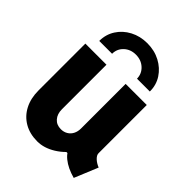

<svg xmlns="http://www.w3.org/2000/svg" viewBox="-215 -869 992 992"><g transform="rotate(45 281.0 -372.5)"><path d="M231.9 7.8Q176.8 7.8 136 -15.9Q95.2 -39.6 72.8 -82.5Q50.3 -125.5 50.3 -183.1V-525.4H204.6V-199.7Q204.6 -165.5 223.1 -144.3Q241.7 -123 273.4 -123Q294.4 -123 310.5 -132.6Q326.7 -142.1 335.7 -159.4Q344.7 -176.8 344.7 -199.7V-525.4H499V-172.9Q499 -159.2 513.9 -144.8Q528.8 -130.4 551.8 -121.1L498.5 7.8Q442.9 -7.3 408.2 -35.4Q373.5 -63.5 373 -95.2L403.8 -60.1H341.3L412.6 -104.5Q379.4 -53.2 330.1 -22.7Q280.8 7.8 231.9 7.8ZM275.4 -753.4Q328.1 -753.4 370.1 -731.2Q412.1 -709 436.8 -671.1Q461.4 -633.3 460.9 -585.9H367.2Q366.7 -621.6 340.6 -645.8Q314.5 -669.9 275.4 -669.9Q236.8 -669.9 210.9 -645.8Q185.1 -621.6 185.1 -585.9H91.3Q91.3 -633.3 115.5 -671.1Q139.6 -709 181.6 -731.2Q223.6 -753.4 275.4 -753.4Z"/></g></svg>

Font: Reddit Mono ExtraBold
Style: Regular
Weight: 800
Monospace: yes
Designer: Stephen Hutchings
Foundry: Reddit
Version: Version 1.014